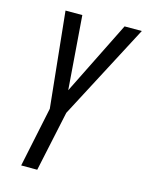

<svg xmlns="http://www.w3.org/2000/svg" viewBox="-109 -783 654 851"><g transform="rotate(15 217.5 -357.0)"><path d="M72.3 0 129.9 -275.4 84.5 -713.9H161.6L187.5 -376L355.5 -713.9H434.6L205.1 -276.9L146 0Z"/></g></svg>

Font: Open Sans Condensed
Style: Italic
Weight: 400
Width: 3
Italic angle: -12°
Designer: Monotype Design Team
Foundry: Monotype Imaging Inc.
Version: Version 3.000